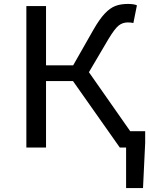

<svg xmlns="http://www.w3.org/2000/svg" viewBox="-20 -750 758 976"><path d="M621 0H589L351 -338H214V0H114V-719H214V-418H352L455 -599Q486 -653 512.5 -681Q539 -709 566 -719.5Q593 -730 630 -730Q661 -730 676 -723L658 -633Q645 -636 630 -636Q603 -636 583 -620Q563 -604 531 -551L432 -383L642 -83H718V-24L707 206H621Z"/></svg>

Font: Nebula Sans Medium
Style: Regular
Weight: 500
Designer: Paul D. Hunt for Adobe (as Source Sans)
Foundry: Nebula Entertainment & Broadcasting LLC
Version: Version 1.010